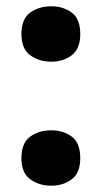

<svg xmlns="http://www.w3.org/2000/svg" viewBox="-20 -578 325 610"><path d="M48 -75Q48 -124 76 -144Q104 -164 143 -164Q181 -164 208 -144Q235 -124 235 -75Q235 -29 208 -8.5Q181 12 143 12Q104 12 76 -8.5Q48 -29 48 -75ZM48 -470Q48 -518 76 -538Q104 -558 143 -558Q181 -558 208 -538Q235 -518 235 -470Q235 -423 208 -402.5Q181 -382 143 -382Q104 -382 76 -402.5Q48 -423 48 -470Z"/></svg>

Font: Noto Sans Khmer ExtraBold
Style: Regular
Weight: 800
Version: Version 2.003